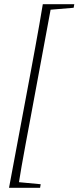

<svg xmlns="http://www.w3.org/2000/svg" viewBox="-20 -735 374 915"><path d="M23 160 128 -401Q138 -454 148 -509.5Q158 -565 167.5 -618Q177 -671 184 -715H226L123 -160Q113 -107 102.5 -50.5Q92 6 82.5 60Q73 114 66 160ZM40 160 45 132H58L174 143L171 160ZM198 -688 203 -715H334L331 -698L212 -688Z"/></svg>

Font: Source Serif 4 48pt Light
Style: Italic
Weight: 300
Italic angle: -12°
Designer: Frank Grießhammer
Foundry: Adobe Systems Incorporated
Version: Version 4.004;hotconv 1.0.116;makeotfexe 2.5.65601